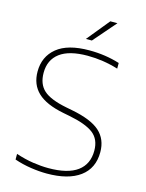

<svg xmlns="http://www.w3.org/2000/svg" viewBox="-138 -1027 853 1119"><g transform="rotate(15 288.5 -467.5)"><path d="M256 9Q210.5 9 159.2 1.2Q108 -6.5 60 -23V-57Q114 -39 163.8 -31.5Q213.5 -24 257 -24Q374 -24 432 -66.8Q490 -109.5 490 -191Q490 -260 444.5 -295Q399 -330 296 -350L260 -357Q152 -378 101.5 -425.8Q51 -473.5 51 -552Q51 -642 116.2 -695.5Q181.5 -749 312 -749Q409.5 -749 495 -722V-688Q403.5 -716 310 -716Q199 -716 143 -674Q87 -632 87 -554Q87 -486 127.5 -449.2Q168 -412.5 267 -393L303 -386Q422.5 -363 474.2 -316.5Q526 -270 526 -192Q526 -94.5 456 -42.8Q386 9 256 9ZM274 -808 385 -944H428L310 -808Z"/></g></svg>

Font: Encode Sans Expanded Expanded Thin
Style: Regular
Weight: 100
Width: 7
Designer: Multiple Designers
Foundry: Impallari Type
Version: Version 3.000; ttfautohint (v1.8.3) -l 8 -r 50 -G 200 -x 14 